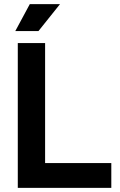

<svg xmlns="http://www.w3.org/2000/svg" viewBox="-20 -908 582 928"><path d="M66 0V-700H198V-120H518V0ZM54 -758 124 -888H270L166 -758Z"/></svg>

Font: Space Grotesk
Style: Bold
Weight: 700
Designer: Florian Karsten
Foundry: Florian Karsten
Version: Version 2.000